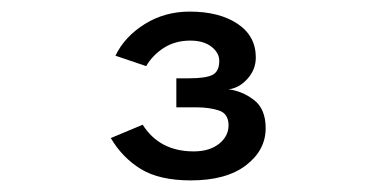

<svg xmlns="http://www.w3.org/2000/svg" viewBox="-20 -894 656 331"><path d="M171 -656 226 -679Q255 -633 314 -633Q341 -633 357.5 -646Q374 -659 374 -678Q374 -698 357.5 -703.5Q341 -709 318 -709H284V-759H306Q335 -759 346.5 -765Q358 -771 358 -789Q358 -803 344.5 -813.5Q331 -824 308 -824Q282 -824 262.5 -811.5Q243 -799 232 -780L179 -798Q195 -831 229.5 -852.5Q264 -874 307 -874Q358 -874 389.5 -853Q421 -832 421 -795Q421 -774 406.5 -758Q392 -742 374 -740Q398 -737 418 -721.5Q438 -706 438 -673Q438 -635 404 -609Q370 -583 309 -583Q255 -583 223 -602.5Q191 -622 171 -656Z"/></svg>

Font: Overpass Mono Light
Style: Regular
Weight: 300
Monospace: yes
Designer: Delve Withrington, Dave Bailey
Foundry: Delve Fonts
Version: Version 1.000;DELV;Overpass